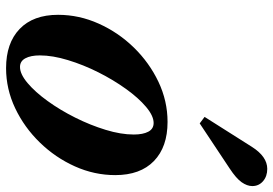

<svg xmlns="http://www.w3.org/2000/svg" viewBox="-157 -754 922 648"><g transform="rotate(90 304.0 -430.0)"><path d="M210 10.5Q125.5 10.5 77.8 -35.2Q30 -81 30 -165Q30 -236 59.8 -302.2Q89.5 -368.5 140.5 -420.8Q191.5 -473 256.2 -503.8Q321 -534.5 391.5 -534.5Q476 -534.5 523.5 -488.5Q571 -442.5 571 -358Q571 -287.5 541.5 -221.8Q512 -156 461 -103.5Q410 -51 345.2 -20.2Q280.5 10.5 210 10.5ZM206 -36.5Q230 -36.5 260.2 -62Q290.5 -87.5 321 -129.8Q351.5 -172 377 -223Q402.5 -274 418.2 -325.5Q434 -377 434 -420.5Q434 -451.5 424.5 -469.5Q415 -487.5 395 -487.5Q371 -487.5 340.8 -462Q310.5 -436.5 280 -394Q249.5 -351.5 224 -300.8Q198.5 -250 182.8 -198.2Q167 -146.5 167 -103.5Q167 -72.5 176.8 -54.5Q186.5 -36.5 206 -36.5ZM396.5 -643 374.5 -659.5 475.5 -819Q508.5 -871 550 -871Q575 -871 591.5 -856.8Q608 -842.5 608 -820.5Q608 -803 595 -784.5Q582 -766 548.5 -744Z"/></g></svg>

Font: Libre Caslon Text Bold
Style: Italic
Weight: 700
Italic angle: -22.583°
Designer: Pablo Impallari, Rodrigo Fuenzalida, Katja Schimmel
Foundry: Pablo Impallari, Rodrigo Fuenzalida
Version: Version 2.000